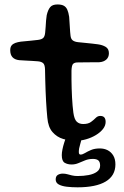

<svg xmlns="http://www.w3.org/2000/svg" viewBox="-20 -609 545 845"><path d="M312.1 10.7Q285 10.7 257.7 2.5Q230.3 -5.7 211 -27.8Q191.8 -49.8 188.3 -90.9Q186.8 -105.6 185.4 -124Q184 -142.5 182.8 -163.7Q181.6 -184.9 180.7 -207.7Q179.8 -230.4 179.2 -254.2Q178.6 -277.9 178.2 -301.5Q177.9 -323.8 170.1 -330.8Q162.3 -337.9 146.5 -339.2Q136.9 -340.2 122.2 -340.9Q107.4 -341.6 92 -342.5Q76.6 -343.4 64.2 -344.2Q45 -346.4 35 -357.2Q25 -368.1 25 -388Q25 -401.3 30.8 -408.7Q36.7 -416.1 47.3 -420Q57.9 -423.8 71.5 -425.7Q98 -428 115.3 -429.9Q132.6 -431.8 147.5 -433.4Q163.3 -435.4 170.2 -442Q177.2 -448.6 178.8 -465.8Q180.1 -476.7 180.9 -490.6Q181.6 -504.5 182.7 -518.3Q183.8 -532.2 185.6 -542.2Q191.2 -566.2 201.1 -577.8Q210.9 -589.4 233 -589.4Q251 -589.4 261.2 -583.6Q271.3 -577.8 276.4 -565.8Q281.6 -553.8 284.4 -534.8Q285.5 -519.3 286.2 -507.4Q287 -495.4 287.6 -485.8Q288.1 -476.1 288.8 -468Q289.6 -459.9 290.4 -452.1Q292 -437.5 300.1 -431.3Q308.2 -425.1 323.5 -423.4Q336.9 -422.1 353.2 -420.4Q369.5 -418.6 384.7 -417.2Q399.9 -415.8 410 -414.1Q430.7 -411.4 445 -402.8Q459.3 -394.3 459.3 -374.8Q459.3 -357.1 447.8 -346.8Q436.2 -336.4 416.6 -335.1Q385.8 -334.3 359.8 -334.7Q333.8 -335 319.4 -334.2Q307.8 -333.7 301.7 -327.8Q295.5 -321.8 294.6 -298.3Q294.4 -279.2 294.6 -259.2Q294.8 -239.2 295.4 -219.2Q296.1 -199.2 297 -180.2Q297.9 -161.1 299.5 -144.1Q301.1 -127.1 302.9 -113.1Q307 -83.7 317.8 -73.5Q328.5 -63.2 346.2 -63.2Q368.1 -63.2 380.3 -72.2Q392.6 -81.1 401.2 -90Q409.9 -98.8 420.8 -98.8Q433.6 -98.8 439.2 -92.1Q444.9 -85.4 444.9 -72.4Q444.9 -56.1 433.2 -41.2Q421.4 -26.3 402.2 -14.7Q383 -3 359.5 3.8Q336.1 10.7 312.1 10.7ZM321.2 215.4Q295.7 215.4 273.8 212.8Q252 210.2 238.5 202.8Q225.1 195.3 225.1 180.9Q225.1 166.4 234.5 160.7Q243.9 155.1 256.4 155.1Q266.6 155.1 276.1 157.7Q285.5 160.4 296.6 163Q307.6 165.7 321.9 165.7Q347.7 165.7 370.2 161.4Q392.7 157.1 406.6 146.9Q420.6 136.8 420.6 119.9Q420.6 103.4 412.7 96.9Q404.8 90.4 389 90.4Q370.4 90.4 355 96.5Q339.6 102.6 325.3 108.8Q311.1 114.9 295.1 114.9Q277.4 114.9 264.7 107.4Q251.9 99.9 251.9 73.8Q251.9 62.9 254.9 48.2Q257.9 33.6 262.2 20Q266.4 6.4 269.8 -0.8Q275.5 -12.7 284.9 -20.1Q294.4 -27.4 312.1 -27.4Q325.5 -27.4 332.1 -20.4Q338.8 -13.3 338.8 -3.9Q338.8 7.8 332.8 26.2Q326.9 44.6 326.9 60.1Q326.9 71.3 334.4 71.3Q342.9 71.3 353.9 64.6Q364.9 57.8 380.7 51.1Q396.5 44.3 419.5 44.3Q438.6 44.3 454 52.2Q469.4 60.2 478.7 75.8Q487.9 91.5 487.9 114.4Q487.9 164.2 445.3 189.8Q402.8 215.4 321.2 215.4Z"/></svg>

Font: Gluten Thin
Style: Regular
Weight: 100
Designer: Tyler Finck
Foundry: Etcetera Type Company
Version: Version 1.300